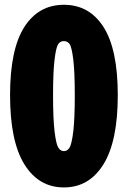

<svg xmlns="http://www.w3.org/2000/svg" viewBox="-20 -780 540 811"><path d="M22.5 -377.9Q22.5 -571.3 82.5 -665.5Q142.6 -759.8 250 -759.8Q357.4 -759.8 417.5 -665.5Q477.5 -571.3 477.5 -377.9Q477.5 -183.6 417 -85.9Q356.4 11.7 250 11.7Q143.6 11.7 83 -85.9Q22.5 -183.6 22.5 -377.9ZM295.9 -377.9Q295.9 -475.6 289.6 -527.8Q283.2 -580.1 274.4 -593.3Q265.6 -606.4 250 -606.4Q234.4 -606.4 225.6 -593.3Q216.8 -580.1 210.4 -527.8Q204.1 -475.6 204.1 -377.9Q204.1 -279.3 210.4 -225.6Q216.8 -171.9 226.1 -156.7Q235.4 -141.6 250 -141.6Q264.6 -141.6 273.9 -156.7Q283.2 -171.9 289.6 -225.6Q295.9 -279.3 295.9 -377.9Z"/></svg>

Font: Gen Shin Gothic Monospace Heavy
Style: Bold
Weight: 800
Designer: [Source Han Sans]
Ryoko NISHIZUKA  (kana & ideographs); Paul D. Hunt (Latin, Greek & Cyrillic); Wenlong ZHANG  (bopomofo
Version: Version 1.002.20150607